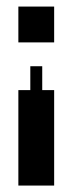

<svg xmlns="http://www.w3.org/2000/svg" viewBox="-20 -576 225 596"><path d="M148.1 -444.4H37V-555.6H148.1ZM148.1 0H37V-296.3H74.1V-370.4H111.1V-296.3H148.1Z"/></svg>

Font: Jersey 15
Style: Regular
Weight: 400
Designer: Sarah Cadigan-Fried
Version: Version 1.001; ttfautohint (v1.8.4.7-5d5b)